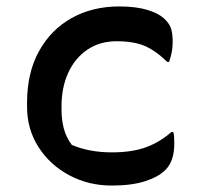

<svg xmlns="http://www.w3.org/2000/svg" viewBox="-20 -565 640 596"><path d="M350 -545Q402 -545 438.5 -534Q475 -523 494 -503Q506 -491 511 -476Q516 -461 516 -435Q516 -416 513 -402Q510 -388 505 -373H499Q463 -408 429 -422.5Q395 -437 342 -437Q290 -437 251.5 -411Q213 -385 192 -339.5Q171 -294 171 -235V-223Q171 -194 178 -166.5Q185 -139 203 -115Q258 -92 327 -92Q389 -92 432 -107.5Q475 -123 512 -155H518Q520 -148 520.5 -139.5Q521 -131 521 -118Q521 -93 514.5 -72.5Q508 -52 493 -37Q472 -16 430.5 -2.5Q389 11 327 11Q255 11 195 -21Q135 -53 99.5 -108.5Q64 -164 64 -233V-246Q64 -339 101 -406Q138 -473 202.5 -509Q267 -545 350 -545Z"/></svg>

Font: Recursive Mn Csl St Med
Style: Regular
Weight: 500
Monospace: yes
Version: Version 1.079;hotconv 1.0.112;makeotfexe 2.5.65598; ttfautoh